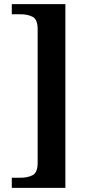

<svg xmlns="http://www.w3.org/2000/svg" viewBox="-20 -780 436 928"><path d="M37 128V79H80Q114 79 138 66.5Q162 54 162 7V-639Q162 -686 138 -698.5Q114 -711 80 -711H37V-760H296V128Z"/></svg>

Font: Noto Naskh Arabic SemiBold
Style: Regular
Weight: 600
Designer: Monotype Design Team, David Williams, Mohamad Dakak and Nizar Qandah
Foundry: Monotype Imaging Inc.
Version: Version 2.016